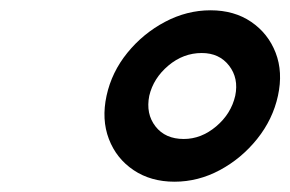

<svg xmlns="http://www.w3.org/2000/svg" viewBox="-20 -687 564 373"><path d="M319 -334Q273 -334 239.5 -356.5Q206 -379 191.5 -417Q177 -455 187 -501Q197 -547 227.5 -584.5Q258 -622 300.5 -644.5Q343 -667 389 -667Q435 -667 468 -644.5Q501 -622 515.5 -584.5Q530 -547 520 -501Q510 -455 479.5 -417Q449 -379 407 -356.5Q365 -334 319 -334ZM337 -417Q371 -417 400 -441.5Q429 -466 437 -501Q444 -535 425 -559.5Q406 -584 372 -584Q336 -584 307 -559.5Q278 -535 270 -501Q263 -466 282 -441.5Q301 -417 337 -417Z"/></svg>

Font: Epunda Sans ExtraBold
Style: Italic
Weight: 800
Italic angle: -12.0243°
Designer: Simon Atzbach
Foundry: typofactur
Version: Version 2.204; ttfautohint (v1.8.4.7-5d5b)